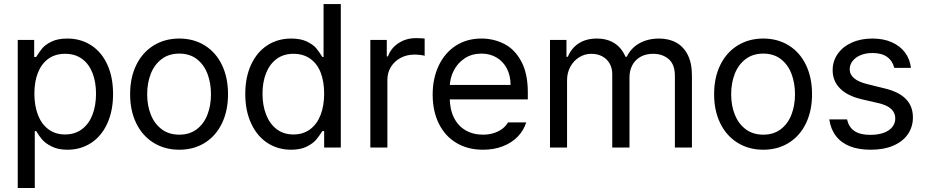

<svg xmlns="http://www.w3.org/2000/svg" viewBox="-20 -727 4560 946"><path d="M67.4 -530.3H148.4V-446.3H158.2Q173.8 -471.7 188.5 -489.3Q203.1 -506.8 233.9 -522Q264.6 -537.1 311.5 -537.1Q377.9 -537.1 429.2 -503.9Q480.5 -470.7 508.8 -408.7Q537.1 -346.7 537.1 -263.7Q537.1 -181.6 508.8 -119.1Q480.5 -56.6 429.2 -22.9Q377.9 10.7 312.5 10.7Q266.6 10.7 235.4 -4.9Q204.1 -20.5 188.5 -38.6Q172.9 -56.6 158.2 -81.1H151.4V199.2H67.4ZM300.8 -64.5Q349.6 -64.5 384.3 -90.8Q418.9 -117.2 436 -162.6Q453.1 -208 453.1 -265.6Q453.1 -322.3 436 -366.7Q418.9 -411.1 384.8 -436.5Q350.6 -461.9 300.8 -461.9Q252 -461.9 218.3 -437.5Q184.6 -413.1 167 -369.1Q149.4 -325.2 149.4 -265.6Q149.4 -206.1 167 -160.6Q184.6 -115.2 218.8 -89.8Q252.9 -64.5 300.8 -64.5Z M621.1 -262.7Q621.1 -344.7 651.4 -406.7Q681.6 -468.8 736.8 -502.9Q792 -537.1 863.3 -537.1Q934.6 -537.1 989.3 -502.9Q1043.9 -468.8 1073.7 -406.7Q1103.5 -344.7 1103.5 -262.7Q1103.5 -181.6 1073.7 -119.6Q1043.9 -57.6 989.3 -23.4Q934.6 10.7 863.3 10.7Q792 10.7 736.8 -23.4Q681.6 -57.6 651.4 -119.6Q621.1 -181.6 621.1 -262.7ZM1019.5 -262.7Q1019.5 -317.4 1002.4 -362.8Q985.4 -408.2 950.2 -435.5Q915 -462.9 863.3 -462.9Q811.5 -462.9 775.9 -435.5Q740.2 -408.2 722.7 -362.8Q705.1 -317.4 705.1 -262.7Q705.1 -208 722.7 -163.1Q740.2 -118.2 775.9 -90.8Q811.5 -63.5 863.3 -63.5Q915 -63.5 950.2 -90.8Q985.4 -118.2 1002.4 -163.1Q1019.5 -208 1019.5 -262.7Z M1188.5 -263.7Q1188.5 -346.7 1217.3 -408.7Q1246.1 -470.7 1297.4 -503.9Q1348.6 -537.1 1415 -537.1Q1461.9 -537.1 1492.7 -522Q1523.4 -506.8 1538.1 -489.3Q1552.7 -471.7 1568.4 -446.3H1574.2V-707H1659.2V0H1577.1V-81.1H1568.4Q1551.8 -55.7 1537.1 -38.1Q1522.5 -20.5 1491.7 -4.9Q1460.9 10.7 1414.1 10.7Q1348.6 10.7 1297.4 -22.9Q1246.1 -56.6 1217.3 -119.1Q1188.5 -181.6 1188.5 -263.7ZM1577.1 -265.6Q1577.1 -325.2 1560.1 -369.1Q1543 -413.1 1508.8 -437.5Q1474.6 -461.9 1425.8 -461.9Q1377 -461.9 1342.8 -436.5Q1308.6 -411.1 1291 -366.7Q1273.4 -322.3 1273.4 -265.6Q1273.4 -208 1291 -162.6Q1308.6 -117.2 1342.8 -90.8Q1377 -64.5 1425.8 -64.5Q1473.6 -64.5 1507.8 -89.8Q1542 -115.2 1559.6 -160.6Q1577.1 -206.1 1577.1 -265.6Z M1804.7 -530.3H1885.7V-449.2H1891.6Q1906.2 -490.2 1943.8 -514.6Q1981.4 -539.1 2028.3 -539.1Q2052.7 -539.1 2072.3 -537.1V-452.1Q2067.4 -454.1 2051.8 -456.1Q2036.1 -458 2021.5 -458Q1984.4 -458 1954.1 -441.9Q1923.8 -425.8 1906.2 -397.5Q1888.7 -369.1 1888.7 -334V0H1804.7Z M2111.8 -260.7Q2111.8 -341.8 2142.1 -404.8Q2172.4 -467.8 2226.6 -502.4Q2280.8 -537.1 2352.1 -537.1Q2412.6 -537.1 2464.4 -510.7Q2516.1 -484.4 2548.3 -424.8Q2580.6 -365.2 2580.6 -272.5V-237.3H2170.4V-308.6H2495.6Q2495.6 -353.5 2478 -388.2Q2460.4 -422.9 2427.7 -442.9Q2395 -462.9 2352.1 -462.9Q2305.2 -462.9 2270 -439.9Q2234.9 -417 2215.3 -378.4Q2195.8 -339.8 2195.8 -295.9V-248Q2195.8 -189.5 2216.3 -147.9Q2236.8 -106.4 2273.9 -85Q2311 -63.5 2359.9 -63.5Q2390.1 -63.5 2414.6 -71.8Q2439 -80.1 2456.1 -93.3Q2473.1 -106.4 2482.9 -124H2572.8Q2560.1 -84 2530.8 -53.7Q2501.5 -23.4 2457.5 -6.3Q2413.6 10.7 2359.9 10.7Q2284.7 10.7 2228.5 -22.9Q2172.4 -56.6 2142.1 -118.2Q2111.8 -179.7 2111.8 -260.7Z M2689.9 -530.3H2771V-447.3H2777.8Q2795.4 -490.2 2832 -513.7Q2868.7 -537.1 2920.4 -537.1Q2954.6 -537.1 2981.9 -526.9Q3009.3 -516.6 3029.3 -496.6Q3049.3 -476.6 3062 -447.3H3067.9Q3081.5 -475.6 3104.5 -495.6Q3127.4 -515.6 3158.7 -526.4Q3189.9 -537.1 3227.1 -537.1Q3275.9 -537.1 3312 -517.1Q3348.1 -497.1 3368.7 -456.5Q3389.2 -416 3389.2 -354.5V0H3305.2V-353.5Q3305.2 -409.2 3274.9 -435.5Q3244.6 -461.9 3197.8 -461.9Q3161.6 -461.9 3135.3 -446.8Q3108.9 -431.6 3095.2 -405.3Q3081.5 -378.9 3081.5 -344.7V0H2996.6V-362.3Q2996.6 -391.6 2983.4 -414.6Q2970.2 -437.5 2946.8 -449.7Q2923.3 -461.9 2893.1 -461.9Q2861.8 -461.9 2834.5 -445.3Q2807.1 -428.7 2790.5 -398.9Q2773.9 -369.1 2773.9 -331.1V0H2689.9Z M3498.5 -262.7Q3498.5 -344.7 3528.8 -406.7Q3559.1 -468.8 3614.3 -502.9Q3669.4 -537.1 3740.7 -537.1Q3812 -537.1 3866.7 -502.9Q3921.4 -468.8 3951.2 -406.7Q3981 -344.7 3981 -262.7Q3981 -181.6 3951.2 -119.6Q3921.4 -57.6 3866.7 -23.4Q3812 10.7 3740.7 10.7Q3669.4 10.7 3614.3 -23.4Q3559.1 -57.6 3528.8 -119.6Q3498.5 -181.6 3498.5 -262.7ZM3897 -262.7Q3897 -317.4 3879.9 -362.8Q3862.8 -408.2 3827.6 -435.5Q3792.5 -462.9 3740.7 -462.9Q3689 -462.9 3653.3 -435.5Q3617.7 -408.2 3600.1 -362.8Q3582.5 -317.4 3582.5 -262.7Q3582.5 -208 3600.1 -163.1Q3617.7 -118.2 3653.3 -90.8Q3689 -63.5 3740.7 -63.5Q3792.5 -63.5 3827.6 -90.8Q3862.8 -118.2 3879.9 -163.1Q3897 -208 3897 -262.7Z M4278.8 -465.8Q4246.6 -465.8 4221.2 -455.6Q4195.8 -445.3 4181.2 -426.8Q4166.5 -408.2 4166.5 -385.7Q4166.5 -359.4 4189 -340.8Q4211.4 -322.3 4257.3 -311.5L4336.4 -292Q4407.7 -275.4 4442.9 -239.7Q4478 -204.1 4478 -148.4Q4478 -102.5 4453.6 -66.4Q4429.2 -30.3 4382.3 -9.8Q4335.4 10.7 4270 10.7Q4210.4 10.7 4167.5 -6.3Q4124.5 -23.4 4098.6 -57.1Q4072.8 -90.8 4065.9 -138.7H4153.8Q4161.6 -100.6 4189.9 -81.5Q4218.3 -62.5 4268.1 -62.5Q4305.2 -62.5 4333 -72.3Q4360.8 -82 4376 -100.6Q4391.1 -119.1 4391.1 -143.6Q4391.1 -171.9 4370.1 -190.9Q4349.1 -210 4304.2 -219.7L4224.1 -238.3Q4154.8 -254.9 4118.7 -291.5Q4082.5 -328.1 4082.5 -380.9Q4082.5 -425.8 4107.4 -461.4Q4132.3 -497.1 4176.8 -517.1Q4221.2 -537.1 4278.8 -537.1Q4332.5 -537.1 4373.5 -519Q4414.6 -501 4439 -468.3Q4463.4 -435.5 4468.3 -392.6H4386.2Q4377.4 -427.7 4350.6 -446.8Q4323.7 -465.8 4278.8 -465.8Z"/></svg>

Font: Pretendard Std Variable
Style: Regular
Weight: 400
Designer: Base glyphs from Inter by Rasmus Andersson; Hangeul glyphs from Noto Sans CJK(Source Han Sans) by Jang Soo-young and Kan
Foundry: Kil Hyung-jin
Version: Version 1.309;Glyphs 3.2 (3225)